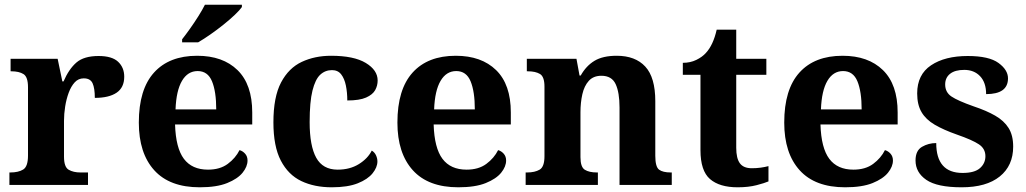

<svg xmlns="http://www.w3.org/2000/svg" viewBox="-20 -786 4359 816"><path d="M20 0V-53H24Q58 -53 78.5 -65.5Q99 -78 99 -125V-415Q99 -459 80 -471Q61 -483 28 -483H25V-536H225L245 -440H250Q273 -493 305 -520.5Q337 -548 399 -548Q456 -548 482 -523.5Q508 -499 508 -460Q508 -414 475.5 -392Q443 -370 383 -370Q383 -411 373.5 -432Q364 -453 336 -453Q313 -453 297.5 -436Q282 -419 272 -392Q262 -365 257 -333.5Q252 -302 252 -273V-120Q252 -76 272 -64.5Q292 -53 322 -53H354V0Z M829 10Q701 10 635.5 -62.5Q570 -135 570 -265Q570 -406 634.5 -477.5Q699 -549 818 -549Q927 -549 989.5 -488Q1052 -427 1052 -308V-257H724Q727 -157 761.5 -111Q796 -65 864 -65Q915 -65 948 -89.5Q981 -114 998 -148Q1012 -144 1022 -132.5Q1032 -121 1032 -104Q1032 -78 1011 -52Q990 -26 945.5 -8Q901 10 829 10ZM899 -321Q899 -397 881 -440.5Q863 -484 820 -484Q778 -484 753.5 -442.5Q729 -401 726 -321ZM754 -619Q769 -638 787.5 -664Q806 -690 823 -717Q840 -744 851 -766H1008V-756Q999 -743 978 -723Q957 -703 929.5 -681Q902 -659 874 -639.5Q846 -620 822 -606H754Z M1390 10Q1316 10 1260.5 -16.5Q1205 -43 1173.5 -103.5Q1142 -164 1142 -266Q1142 -374 1174.5 -435.5Q1207 -497 1262.5 -523Q1318 -549 1387 -549Q1484 -549 1534.5 -518.5Q1585 -488 1585 -444Q1585 -422 1574.5 -403Q1564 -384 1536 -371.5Q1508 -359 1456 -359Q1456 -393 1450 -422.5Q1444 -452 1430 -470Q1416 -488 1391 -488Q1362 -488 1341 -468.5Q1320 -449 1308 -401Q1296 -353 1296 -267Q1296 -166 1324 -115.5Q1352 -65 1415 -65Q1467 -65 1505 -88.5Q1543 -112 1560 -146Q1572 -139 1578 -126Q1584 -113 1584 -100Q1584 -75 1563.5 -49.5Q1543 -24 1500.5 -7Q1458 10 1390 10Z M1928 10Q1800 10 1734.5 -62.5Q1669 -135 1669 -265Q1669 -406 1733.5 -477.5Q1798 -549 1917 -549Q2026 -549 2088.5 -488Q2151 -427 2151 -308V-257H1823Q1826 -157 1860.5 -111Q1895 -65 1963 -65Q2014 -65 2047 -89.5Q2080 -114 2097 -148Q2111 -144 2121 -132.5Q2131 -121 2131 -104Q2131 -78 2110 -52Q2089 -26 2044.5 -8Q2000 10 1928 10ZM1998 -321Q1998 -397 1980 -440.5Q1962 -484 1919 -484Q1877 -484 1852.5 -442.5Q1828 -401 1825 -321Z M2214 0V-53H2220Q2253 -53 2273.5 -65Q2294 -77 2294 -122V-418Q2294 -460 2275 -471.5Q2256 -483 2223 -483H2219V-536H2430L2443 -465H2448Q2471 -506 2506.5 -527.5Q2542 -549 2601 -549Q2680 -549 2722.5 -503Q2765 -457 2765 -356V-124Q2765 -77 2781 -65Q2797 -53 2831 -53H2835V0H2613V-329Q2613 -393 2596.5 -428.5Q2580 -464 2536 -464Q2502 -464 2482.5 -442.5Q2463 -421 2455 -385.5Q2447 -350 2447 -309V-118Q2447 -76 2465.5 -64.5Q2484 -53 2517 -53H2521V0Z M3115 10Q3038 10 2997.5 -25Q2957 -60 2957 -148V-468H2882V-519Q2914 -519 2939.5 -531.5Q2965 -544 2980 -561Q3011 -594 3026 -660H3109V-536H3237V-468H3109V-158Q3109 -113 3124.5 -92Q3140 -71 3175 -71Q3195 -71 3213 -73.5Q3231 -76 3246 -80V-15Q3230 -8 3195.5 1Q3161 10 3115 10Z M3572 10Q3444 10 3378.5 -62.5Q3313 -135 3313 -265Q3313 -406 3377.5 -477.5Q3442 -549 3561 -549Q3670 -549 3732.5 -488Q3795 -427 3795 -308V-257H3467Q3470 -157 3504.5 -111Q3539 -65 3607 -65Q3658 -65 3691 -89.5Q3724 -114 3741 -148Q3755 -144 3765 -132.5Q3775 -121 3775 -104Q3775 -78 3754 -52Q3733 -26 3688.5 -8Q3644 10 3572 10ZM3642 -321Q3642 -397 3624 -440.5Q3606 -484 3563 -484Q3521 -484 3496.5 -442.5Q3472 -401 3469 -321Z M4067 10Q3963 10 3917 -21.5Q3871 -53 3871 -104Q3871 -146 3898.5 -162Q3926 -178 3959 -178Q3959 -51 4071 -51Q4122 -51 4145 -71.5Q4168 -92 4168 -122Q4168 -154 4140.5 -172.5Q4113 -191 4047 -214Q3990 -234 3952.5 -256Q3915 -278 3896.5 -309.5Q3878 -341 3878 -389Q3878 -469 3937 -508.5Q3996 -548 4093 -548Q4183 -548 4223.5 -518.5Q4264 -489 4264 -453Q4264 -386 4171 -386Q4171 -435 4145.5 -462Q4120 -489 4078 -489Q4039 -489 4018 -472.5Q3997 -456 3997 -427Q3997 -394 4023.5 -376Q4050 -358 4118 -334Q4172 -316 4209.5 -294.5Q4247 -273 4266.5 -242Q4286 -211 4286 -163Q4286 -82 4229 -36Q4172 10 4067 10Z"/></svg>

Font: Noto Serif
Style: Bold
Weight: 700
Designer: Monotype Design Team
Foundry: Monotype Imaging Inc.
Version: Version 2.014